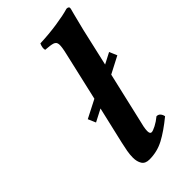

<svg xmlns="http://www.w3.org/2000/svg" viewBox="-224 -755 822 822"><g transform="rotate(-45 187.5 -344.0)"><path d="M360 -438 375 -403 298 -363 245 -134Q242 -123 239 -108.5Q236 -94 236 -83Q236 -66 246 -66Q254 -66 272.5 -75.5Q291 -85 309 -100Q320 -100 326.5 -92.5Q333 -85 335 -74Q285 -33 244.5 -11.5Q204 10 157 10Q132 10 122 -6Q112 -22 112 -46Q112 -64 115.5 -84Q119 -104 124 -125L163 -293L107 -264L92 -299L174 -341L225 -563Q233 -597 232 -612Q231 -627 217.5 -631.5Q204 -636 173 -638Q169 -652 178 -672Q232 -674 282 -681.5Q332 -689 362 -698Q378 -698 375 -685Q375 -685 368 -658.5Q361 -632 349 -583L310 -412Z"/></g></svg>

Font: Libertinus Serif SemiBold
Style: Italic
Weight: 600
Italic angle: -11.5°
Designer: Philipp H. Poll, Khaled Hosny
Foundry: Caleb Maclennan
Version: Version 7.051;RELEASE